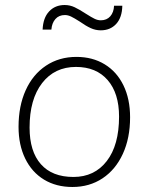

<svg xmlns="http://www.w3.org/2000/svg" viewBox="-20 -739 593 766"><path d="M54 -233Q54 -316 82.5 -379Q111 -442 163.5 -477Q216 -512 285 -512Q349 -512 397.5 -482.5Q446 -453 472.5 -398.5Q499 -344 499 -271Q499 -188 470 -125Q441 -62 389 -27.5Q337 7 269 7Q204 7 155.5 -22.5Q107 -52 80.5 -106.5Q54 -161 54 -233ZM455 -274Q455 -367 409.5 -419.5Q364 -472 283 -472Q198 -472 148 -407.5Q98 -343 98 -230Q98 -135 143 -84Q188 -33 273 -33Q357 -33 406 -96.5Q455 -160 455 -274ZM238 -719Q259 -719 278 -710Q297 -701 323 -684Q345 -670 357.5 -664Q370 -658 382 -658Q406 -658 420 -674Q434 -690 435 -716H468Q467 -669 443.5 -643.5Q420 -618 382 -618Q361 -618 341.5 -627Q322 -636 298 -653Q276 -667 263.5 -673Q251 -679 239 -679Q215 -679 201 -663Q187 -647 185 -621H150Q152 -668 176 -693.5Q200 -719 238 -719Z"/></svg>

Font: Muli ExtraLight
Style: Italic
Weight: 275
Italic angle: -4.541°
Designer: Vernon Adams
Foundry: Vernon Adams
Version: Version 2.001